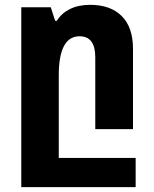

<svg xmlns="http://www.w3.org/2000/svg" viewBox="-20 -534 636 794"><path d="M68 240V-504H190L208 -448H215Q234 -479 269 -496.5Q304 -514 353 -514Q437 -514 483.5 -467.5Q530 -421 530 -332V0H374V-297Q374 -384 309 -384Q223 -384 223 -222V119H541V240Z"/></svg>

Font: Noto Sans Armenian SemiCondensed ExtraBold
Style: Regular
Weight: 800
Width: 4
Designer: Monotype Design Team
Foundry: Monotype Imaging Inc.
Version: Version 2.008; ttfautohint (v1.8.4.7-5d5b)